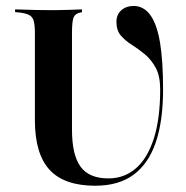

<svg xmlns="http://www.w3.org/2000/svg" viewBox="-20 -602 613 634"><path d="M294.4 11.3Q191.9 11.3 143.5 -41.5Q95.2 -94.4 95.2 -204.8V-492.7Q95.2 -518.5 91.5 -532.3Q87.9 -546 77 -552Q66.1 -558.1 45.2 -560.5L29.8 -562.1V-571Q41.9 -571 59.3 -570.2Q76.6 -569.4 98.8 -569Q121 -568.5 146 -568.5H156.5H162.9Q183.9 -568.5 206 -569.4Q228.2 -570.2 250.8 -571V-562.1L245.2 -560.5Q228.2 -557.3 223 -544.4Q217.7 -531.5 217.7 -492.7V-174.2Q217.7 -90.3 246 -51.6Q274.2 -12.9 337.9 -12.9Q390.3 -12.9 428.6 -46Q466.9 -79 487.9 -144.4Q508.9 -209.7 508.9 -306.5Q508.9 -350.8 494.4 -377.8Q479.8 -404.8 458.5 -422.6Q437.1 -440.3 415.3 -454Q393.5 -467.7 379 -484.7Q364.5 -501.6 364.5 -529.8Q364.5 -554 380.6 -568.1Q396.8 -582.3 421 -582.3Q454.8 -582.3 476.6 -552Q498.4 -521.8 508.5 -460.9Q518.5 -400 518.5 -307.3Q518.5 -202.4 494.4 -131.9Q470.2 -61.3 421 -25Q371.8 11.3 294.4 11.3Z"/></svg>

Font: Playfair 144pt SemiCondensed
Style: Bold
Weight: 700
Width: 4
Designer: Claus Eggers Sørensen
Foundry: Claus Eggers Sørensen
Version: Version 2.203